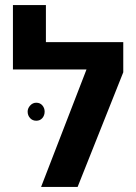

<svg xmlns="http://www.w3.org/2000/svg" viewBox="-20 -737 538 757"><path d="M161 -571H466V-452L286 0H142L321 -463H31V-717H161ZM156 -297Q156 -282 147 -271.5Q138 -261 123 -261Q108 -261 98.5 -271.5Q89 -282 89 -297Q89 -310 99 -321Q109 -332 123 -332Q138 -332 147 -321.5Q156 -311 156 -297Z"/></svg>

Font: Assistant
Style: Bold
Weight: 700
Designer: Hebrew By Ben Nathan, Latin by Paul Hunt
Version: Version 2.001;PS 002.001;hotconv 1.0.88;makeotf.lib2.5.64775